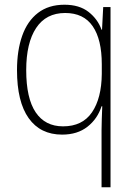

<svg xmlns="http://www.w3.org/2000/svg" viewBox="-20 -559 571 813"><path d="M410 -8Q410 -26 411 -55.5Q412 -85 413 -109H410Q393 -56 350.5 -22.5Q308 11 243 11Q151 11 101.5 -58.5Q52 -128 52 -262Q52 -345 74 -407.5Q96 -470 141 -504.5Q186 -539 253 -539Q316 -539 355 -508.5Q394 -478 410 -433H412L417 -529H448V234H410ZM247 -24Q329 -24 369.5 -83.5Q410 -143 411 -246V-287Q411 -392 372.5 -448Q334 -504 256 -504Q175 -504 133 -440.5Q91 -377 91 -262Q91 -143 131 -83.5Q171 -24 247 -24Z"/></svg>

Font: Noto Sans Armenian SemiCondensed ExtraLight
Style: Regular
Weight: 200
Width: 4
Designer: Monotype Design Team
Foundry: Monotype Imaging Inc.
Version: Version 2.008; ttfautohint (v1.8.4.7-5d5b)